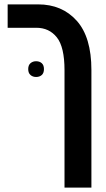

<svg xmlns="http://www.w3.org/2000/svg" viewBox="-20 -618 483 878"><path d="M275 240V-297Q275 -403 240 -447Q205 -491 146 -491H15V-598H154Q264 -598 331 -523Q398 -448 398 -298V240ZM109 -302Q109 -320 119.5 -329Q130 -338 145 -338Q161 -338 171 -329Q181 -320 181 -302Q181 -284 171 -275Q161 -266 145 -266Q130 -266 119.5 -275Q109 -284 109 -302Z"/></svg>

Font: Noto Sans Hebrew Condensed SemiBold
Style: Regular
Weight: 600
Width: 3
Designer: Monotype Design Team
Foundry: Monotype Imaging Inc.
Version: Version 2.004; ttfautohint (v1.8.4.7-5d5b)